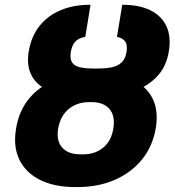

<svg xmlns="http://www.w3.org/2000/svg" viewBox="-20 -757 718 787"><path d="M364.7 -457.5H376Q461.9 -457.5 520.3 -431.4Q578.6 -405.3 604.5 -355Q630.4 -304.7 618.7 -232.4Q606 -157.2 561.8 -103Q517.6 -48.8 449.7 -19.5Q381.8 9.8 298.3 9.8H288.1Q204.1 9.8 145.3 -19Q86.4 -47.9 59.8 -101.8Q33.2 -155.8 45.9 -230Q57.6 -303.2 100.1 -354Q142.6 -404.8 210.4 -431.2Q278.3 -457.5 364.7 -457.5ZM355.5 -338.4H345.7Q295.4 -338.4 261.2 -309.8Q227.1 -281.2 218.3 -229.5Q210 -180.2 234.9 -152.1Q259.8 -124 310.1 -124.5H319.8Q369.1 -124 403.1 -151.9Q437 -179.7 444.8 -231.9Q452.6 -282.7 428.5 -310.5Q404.3 -338.4 355.5 -338.4ZM366.2 -476.1H378.4Q414.1 -476.1 439.2 -481.4Q464.4 -486.8 479.5 -502Q494.6 -517.1 499 -545.9Q502.9 -571.8 493.7 -586.2Q484.4 -600.6 459.5 -606L481 -737.3Q549.8 -737.8 595.9 -715.1Q642.1 -692.4 662.1 -649.7Q682.1 -606.9 671.9 -545.9Q661.6 -481.4 620.1 -439.7Q578.6 -397.9 511.7 -377.7Q444.8 -357.4 358.4 -357.4H346.2Q281.2 -357.4 231.4 -368.7Q181.6 -379.9 149.2 -402.8Q116.7 -425.8 103.3 -461.4Q89.8 -497.1 97.7 -545.9Q107.9 -607.4 141.6 -650.1Q175.3 -692.9 228.8 -715.3Q282.2 -737.8 351.1 -737.3L329.6 -606Q302.2 -601.1 288.8 -586.7Q275.4 -572.3 270.5 -545.4Q265.6 -516.1 275.4 -501.2Q285.2 -486.3 308.1 -481.2Q331.1 -476.1 366.2 -476.1Z"/></svg>

Font: Inter 17pt ExtraBold
Style: Italic
Weight: 800
Italic angle: -9.3988°
Version: Version 4.001;git-66647c0bb